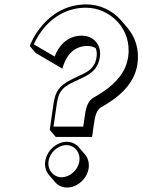

<svg xmlns="http://www.w3.org/2000/svg" viewBox="-20 -820 647 872"><path d="M263.5 -508.2C274.3 -551.2 304.7 -611.2 376.7 -611.2C391 -611.2 403.9 -607.7 414.6 -601.5C419.2 -589.8 420.8 -576.1 418.6 -561C408.4 -490 351 -487 284.4 -448C235.2 -419 228 -383 221.6 -339L205.9 -230L233.2 -198.2H398.2L406.2 -254.2C411 -287.2 416 -315.2 434.8 -330.2C508.4 -371.2 590.1 -431.2 604.2 -529.2C613.8 -595.9 593.8 -653 558.2 -694.7L531 -726.5C491.3 -772.8 432.3 -800 373.1 -800C185.3 -800 115.8 -616 115.1 -611L142.4 -579.2ZM185.5 -88C181.9 -63.5 188.9 -41.1 202.6 -25L229.9 6.8C243.1 22.2 262.5 31.8 285 31.8C331 31.8 375.8 -8.2 382.7 -56.2C386.3 -80.7 379.3 -103.1 365.5 -119.2L338.3 -151C325.1 -166.4 305.7 -176 283.2 -176C237.2 -176 192.4 -136 185.5 -88ZM200.5 -88C206.2 -128 243.8 -161 281 -161C318.2 -161 346.2 -128 340.5 -88C334.7 -48 297.2 -15 260 -15C222.8 -15 194.7 -48 200.5 -88ZM228.3 -563.2 133.5 -618.7C151.5 -659.7 220.7 -785 370.9 -785C475.7 -785 580.9 -692.6 562 -561C549.1 -471.5 474.5 -415.4 401.7 -374.8L400.4 -374.1L399.2 -373.1C372.7 -352 368.6 -317.9 364 -286L358.1 -245H223.1L236.6 -339C243 -382.9 248.3 -410.4 290.6 -435.4C349.9 -470.1 421.7 -478.4 433.6 -561C441.7 -617.2 404.6 -658 351.6 -658C280.3 -658 243.5 -604.6 228.3 -563.2Z"/></svg>

Font: Blink
Style: 3DObl
Weight: 400
Designer: Mew Too
Foundry: Cannot Into Space Fonts
Version: Version 001.000